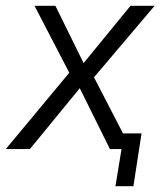

<svg xmlns="http://www.w3.org/2000/svg" viewBox="-27 -514 575 662"><path d="M371 128 392 0H359L367 -54H461L433 128ZM-7 0 220 -273 226 -236 92 -494H164L262 -295H260L423 -494H506L290 -239L286 -269L425 0H352L248 -210L249 -211L76 0Z"/></svg>

Font: Nunito Sans 7pt SemiCondensed Light
Style: Italic
Weight: 300
Width: 4
Italic angle: -9°
Designer: Vernon Adams
Foundry: Vernon Adams
Version: Version 3.101;gftools[0.9.27]